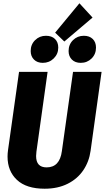

<svg xmlns="http://www.w3.org/2000/svg" viewBox="-20 -1132 639 1170"><path d="M532 -213Q523 -147 487.5 -94.5Q452 -42 392 -12Q332 18 252 18Q141 18 83.5 -35.5Q26 -89 26 -178Q26 -197 29 -218L96 -694H270L202 -208Q200 -188 200 -181Q200 -112 264 -112Q344 -112 357 -211L425 -694H599ZM544 -1025 372 -879 316 -933 464 -1112ZM167 -821Q167 -861 194 -887.5Q221 -914 260 -914Q295 -914 315 -894.5Q335 -875 335 -842Q335 -803 307.5 -776Q280 -749 241 -749Q207 -749 187 -769Q167 -789 167 -821ZM398 -821Q398 -861 425 -887.5Q452 -914 491 -914Q525 -914 545 -894.5Q565 -875 565 -842Q565 -802 538 -775.5Q511 -749 472 -749Q438 -749 418 -769Q398 -789 398 -821Z"/></svg>

Font: Fira Sans Condensed ExtraBold
Style: Italic
Weight: 800
Width: 3
Italic angle: -8°
Designer: bBox Type GmbH & Carrois Corporate GbR & Edenspiekermann AG
Foundry: bBox Type GmbH & Carrois Corporate GbR & Edenspiekermann AG
Version: Version 4.301